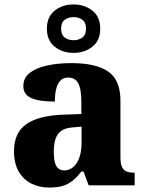

<svg xmlns="http://www.w3.org/2000/svg" viewBox="-20 -834 654 864"><path d="M200 10Q157 10 121 -8Q85 -26 64 -62.5Q43 -99 43 -154Q43 -236 98 -275Q153 -314 265 -318L346 -321V-375Q346 -411 340.5 -435.5Q335 -460 322 -472.5Q309 -485 287 -485Q266 -485 253 -472.5Q240 -460 233.5 -436.5Q227 -413 227 -377Q155 -377 120 -393Q85 -409 85 -446Q85 -484 114.5 -506.5Q144 -529 193 -539.5Q242 -550 301 -550Q412 -550 467 -512Q522 -474 522 -381V-128Q522 -100 528 -85Q534 -70 547 -63.5Q560 -57 582 -57H586V0H379L356 -62H346Q325 -35 305 -19.5Q285 -4 261 3Q237 10 200 10ZM268 -67Q292 -67 310 -82.5Q328 -98 337.5 -126Q347 -154 347 -191V-264L310 -261Q276 -259 257 -246Q238 -233 230 -209.5Q222 -186 222 -151Q222 -124 226.5 -105Q231 -86 242 -76.5Q253 -67 268 -67ZM311 -596Q261 -596 226 -624Q191 -652 191 -705Q191 -758 226 -786Q261 -814 311 -814Q361 -814 396 -786Q431 -758 431 -705Q431 -652 396 -624Q361 -596 311 -596ZM311 -653Q334 -653 350.5 -665Q367 -677 367 -705Q367 -733 350.5 -745Q334 -757 311 -757Q288 -757 271.5 -745Q255 -733 255 -705Q255 -677 271.5 -665Q288 -653 311 -653Z"/></svg>

Font: Noto Serif Ethiopic ExtraBold
Style: Regular
Weight: 800
Version: Version 2.102